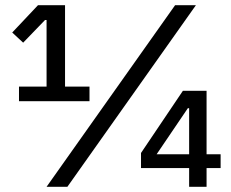

<svg xmlns="http://www.w3.org/2000/svg" viewBox="-20 -718 889 738"><path d="M53 -329V-385H159V-641H153L69 -554L27 -593L126 -698H230V-385H324V-329ZM159 0 653 -698H733L239 0ZM707 0V-72H522V-130L683 -369H774V-125H828V-72H774V0ZM707 -302H702L582 -125H707Z"/></svg>

Font: IBM Plex Sans Text
Style: Regular
Weight: 450
Designer: Mike Abbink, Paul van der Laan, Pieter van Rosmalen
Foundry: Bold Monday
Version: Version 3.005